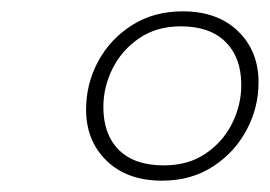

<svg xmlns="http://www.w3.org/2000/svg" viewBox="-20 -700 476 339"><path d="M302.5 -680Q364 -680 400.2 -645Q436.5 -610 436.5 -554.5Q436.5 -509.5 415 -469.8Q393.5 -430 355.2 -405.5Q317 -381 266 -381Q204.5 -381 168.2 -416.2Q132 -451.5 132 -506.5Q132 -552 153.2 -591.5Q174.5 -631 213 -655.5Q251.5 -680 302.5 -680ZM269 -408Q312.5 -408 343 -428.8Q373.5 -449.5 389.8 -482Q406 -514.5 406 -550Q406 -598.5 378.2 -626Q350.5 -653.5 299.5 -653.5Q256.5 -653.5 225.8 -632.5Q195 -611.5 178.8 -579Q162.5 -546.5 162.5 -511Q162.5 -462.5 190 -435.2Q217.5 -408 269 -408Z"/></svg>

Font: Newsreader 24pt Light
Style: Italic
Weight: 300
Italic angle: -17°
Designer: Hugues Gentile
Foundry: Production Type
Version: Version 1.003